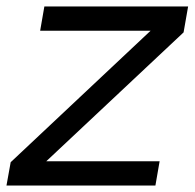

<svg xmlns="http://www.w3.org/2000/svg" viewBox="-35 -573 601 593"><path d="M445 0H-15L-2 -72L430 -478H89L102 -553H546L532 -473L108 -75H458Z"/></svg>

Font: Open Sauce One
Style: Italic
Weight: 400
Italic angle: -10°
Designer: Alfredo Marco Pradil
Foundry: Creative Sauce Fz LLC
Version: Version 1.477